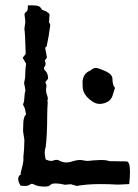

<svg xmlns="http://www.w3.org/2000/svg" viewBox="-20 -691 512 711"><path d="M164.6 -629.9Q164.1 -633.8 163.1 -636.7L163.6 -639.6ZM147 0Q119.6 0 106 -7.8Q101.6 -10.3 98.1 -10.3Q94.7 -10.3 92.3 -8.3Q85 -2.9 74.7 -2.4L56.2 -3.4Q47.4 -18.1 47.4 -28.3Q47.4 -40 58.6 -46.4Q56.2 -47.4 56.2 -48.8Q66.9 -88.4 66.9 -100.6L66.4 -108.4Q69.8 -134.3 70.3 -173.3L65.4 -205.1L66.4 -237.3Q67.4 -259.3 76.7 -267.6L74.7 -276.4Q71.8 -293.9 66.9 -299.8Q65.9 -300.8 65.4 -303.2Q65.4 -305.2 65.9 -306.6Q69.8 -313.5 70.8 -335Q71.3 -347.2 73.2 -352.1Q74.2 -354 74.2 -356.9Q74.2 -359.4 72.5 -366.9Q70.8 -374.5 69.3 -382.3Q69.3 -387.2 70.8 -391.1Q73.7 -401.4 73.7 -420.4Q73.7 -436 76.7 -455.1L64 -477.1L75.2 -491.2Q73.2 -570.8 70.3 -583.5Q73.7 -606.4 73.7 -609.9Q73.7 -616.2 70.8 -636.7Q70.8 -643.1 75.7 -646Q83 -650.4 83 -661.6V-670.9L97.2 -671.4Q122.1 -670.9 127.4 -665.8Q132.8 -660.6 135.7 -654.8L153.3 -647.9Q156.7 -643.1 159.2 -643.1Q161.6 -643.1 163.1 -636.7L161.6 -607.4Q166 -603.5 166 -596.7Q159.7 -551.3 157.5 -543Q155.3 -534.7 153.8 -525.4Q153.8 -519 150.6 -517.6Q147.5 -516.1 147.5 -512.2L153.8 -478L146 -467.3L148.9 -456.5Q148.9 -448.7 145.8 -445.1Q142.6 -441.4 142.6 -438Q142.6 -433.6 147.9 -428.7Q157.7 -420.4 158.2 -399.9L147.9 -386.7Q152.3 -375.5 152.3 -373.5Q152.3 -370.6 151.6 -367.4Q150.9 -364.3 150.4 -360.8Q150.4 -348.1 154.8 -336.9Q157.2 -329.1 157.2 -325.7Q157.2 -321.8 155.3 -317.9Q156.7 -314.5 156.7 -310.1Q155.3 -295.9 154.8 -265.1Q154.8 -188.5 148.9 -144.5Q145.5 -136.7 145.5 -122.6Q147.5 -111.8 148.9 -100.6Q160.2 -95.2 169.4 -95.2Q174.8 -95.2 179.7 -97.2Q184.6 -99.1 189 -99.1Q195.8 -99.1 202.1 -95.2Q212.9 -89.4 225.6 -89.4Q235.4 -89.4 246.1 -92.8Q263.2 -98.6 276.9 -98.6Q283.2 -98.6 289.8 -96.9Q296.4 -95.2 306.6 -95.2Q310.5 -95.2 327.6 -97.2Q347.7 -98.6 354 -98.6Q372.1 -98.6 382.3 -95.2Q384.3 -94.2 388.2 -94.2Q418.5 -94.2 448.7 -93.3Q461.4 -92.3 461.4 -53.7Q461.4 -35.6 458.5 -9.3L416.5 -7.3Q385.3 -9.3 351.6 -9.3Q301.8 -9.3 264.2 -2.4L242.2 -8.8L220.7 -6.8Q200.7 -11.7 187.5 -11.7Q170.9 -11.7 168 -7.3Q161.1 0 147 0ZM349.6 -306.2Q335.4 -306.2 323.2 -314.5Q286.1 -338.9 286.1 -371.1Q286.1 -382.3 285.6 -389.6Q288.6 -418 311 -428.2L314.9 -430.2Q325.7 -439.5 335 -439.5Q343.8 -439.5 375 -425.3Q396.5 -414.6 396.5 -397.9Q396.5 -376 405.8 -365.7L397 -337.9Q391.1 -316.9 367.2 -309.1Q357.9 -306.2 349.6 -306.2Z"/></svg>

Font: Kurland
Style: Regular
Weight: 400
Designer: GGBot
Version: 0.22